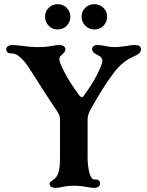

<svg xmlns="http://www.w3.org/2000/svg" viewBox="-20 -895 709 925"><path d="M219 -10Q219 -15 222.5 -18.5Q226 -22 234.5 -27.5Q243 -33 249 -40Q260 -53 264.5 -75Q269 -97 269 -130V-318Q269 -331 266 -339Q263 -347 254 -361Q184 -465 139 -538Q115 -576 103 -591.5Q91 -607 75 -621Q63 -631 54 -634.5Q45 -638 30 -638Q21 -638 15.5 -643.5Q10 -649 10 -658Q10 -666 17.5 -672Q25 -678 40 -678Q54 -678 88 -674Q130 -668 155 -668Q190 -668 209 -670.5Q228 -673 232 -674Q252 -678 265 -678Q279 -678 287 -672.5Q295 -667 295 -658Q295 -649 290.5 -643.5Q286 -638 275 -628Q266 -621 266 -609Q266 -596 285 -558Q314 -499 363 -434Q371 -426 374 -426Q378 -426 384 -434Q404 -462 419.5 -486Q435 -510 449 -538Q473 -585 473 -603Q473 -619 454 -628Q424 -641 424 -658Q424 -667 430.5 -672.5Q437 -678 449 -678Q462 -678 484 -674Q510 -668 532 -668Q550 -668 587 -673Q609 -678 629 -678Q659 -678 659 -658Q659 -648 653 -641Q647 -634 635 -628Q627 -624 613 -617.5Q599 -611 585 -601Q567 -588 551.5 -572Q536 -556 517 -529Q475 -472 417 -369Q402 -342 402 -320V-140Q402 -96 411 -60Q417 -43 423 -36Q429 -29 442 -30H444Q453 -30 457.5 -24.5Q462 -19 462 -10Q462 -1 454.5 4.5Q447 10 432 10Q421 10 399 6Q371 0 335 0Q304 0 274 7Q269 8 263 9Q257 10 249 10Q219 10 219 -10ZM197 -815Q197 -840 215 -857.5Q233 -875 258 -875Q283 -875 301 -857.5Q319 -840 319 -815Q319 -789 301.5 -771Q284 -753 258 -753Q232 -753 214.5 -771Q197 -789 197 -815ZM435 -875Q460 -875 478 -857.5Q496 -840 496 -815Q496 -789 478.5 -771Q461 -753 435 -753Q409 -753 391 -771Q373 -789 373 -815Q373 -840 391 -857.5Q409 -875 435 -875Z"/></svg>

Font: Raigarh Medium
Style: Regular
Weight: 500
Designer: jaikishan Patel
Foundry: MagicType
Version: Version 1.000